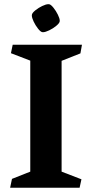

<svg xmlns="http://www.w3.org/2000/svg" viewBox="-20 -887 436 907"><path d="M123 -76.2V-600.6L31.7 -635.7L40 -675.8H367.2L359.9 -634.8L271 -599.6V-76.2L364.7 -40L356 0H27.8L36.6 -42ZM130.4 -814Q130.4 -816.9 130.9 -818.4Q132.8 -826.7 147.2 -838.4Q161.6 -850.1 179.4 -858.6Q197.3 -867.2 208.5 -867.2Q211.9 -867.2 213.4 -866.7Q221.2 -864.7 232.9 -850.1Q244.6 -835.4 253.4 -817.6Q262.2 -799.8 262.2 -789.1Q262.2 -786.1 261.7 -784.7Q259.8 -776.4 245.1 -764.4Q230.5 -752.4 212.4 -743.7Q194.3 -734.9 183.1 -734.9Q180.2 -734.9 178.7 -735.4Q170.9 -737.3 159.2 -752.2Q147.5 -767.1 138.9 -785.2Q130.4 -803.2 130.4 -814Z"/></svg>

Font: Vesper Libre
Style: Bold
Weight: 700
Designer: Robert Keller & Kimya Gandhi
Foundry: Mota Italic
Version: Version 1.058